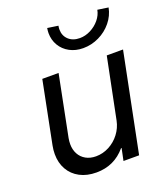

<svg xmlns="http://www.w3.org/2000/svg" viewBox="-138 -842 825 947"><g transform="rotate(-20 274.5 -368.5)"><path d="M431.6 0H349.6L362.8 -63.5H359.9Q299.8 7.8 206.1 7.8Q156.2 7.8 119.4 -11.7Q82.5 -31.2 62.5 -66.4Q42.5 -101.6 42.5 -147.5Q42.5 -168.9 46.9 -191.4L111.8 -517.6H197.3L133.8 -198.7Q130.9 -182.6 130.9 -168Q130.9 -138.7 143.1 -116Q155.3 -93.3 178 -80.6Q200.7 -67.9 231 -67.9Q267.1 -67.9 300 -85.2Q333 -102.5 355.7 -132.6Q378.4 -162.6 385.7 -198.7L450.2 -517.6H535.6ZM217.8 -718.8Q217.8 -730.5 220.2 -745.1L276.4 -736.8Q274.4 -727.5 274.4 -717.3Q274.4 -684.6 296.6 -663.8Q318.8 -643.1 355.5 -643.1Q384.3 -643.1 412.1 -657.2Q439.9 -671.4 459.2 -694.8Q478.5 -718.3 483.4 -745.1L539.6 -736.8Q531.7 -695.8 504.4 -662.4Q477.1 -628.9 437.5 -609.9Q397.9 -590.8 354.5 -590.8Q314.5 -590.8 283.4 -607.7Q252.4 -624.5 235.1 -653.8Q217.8 -683.1 217.8 -718.8Z"/></g></svg>

Font: Reddit Sans Chocolate
Style: Italic
Weight: 400
Italic angle: -11.25°
Designer: Stephen Hutchings
Version: Version 1.013